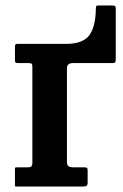

<svg xmlns="http://www.w3.org/2000/svg" viewBox="-20 -680 449 700"><path d="M83.5 -450H46.5Q39.5 -450 37 -451.8Q34.5 -453.5 34.5 -461V-510.5Q34.5 -520 42 -520H220.5Q281 -520 304.8 -550.5Q328.5 -581 329.5 -648Q329.5 -655 330.8 -657.5Q332 -660 339.5 -660H388Q395 -660 398.5 -658.5Q402 -657 402 -650V-464.5Q402 -456.5 400 -453.2Q398 -450 390 -450H246Q224 -450 224 -431.5V-90Q224 -78 229.5 -74Q235 -70 248 -70H285.5Q292.5 -70 296 -68.5Q299.5 -67 299.5 -60V-15Q299.5 -5.5 295.8 -2.8Q292 0 283 0H42Q34.5 0 34.5 -1.2Q34.5 -2.5 34.5 -10V-61Q34.5 -67.5 35.2 -68.8Q36 -70 43 -70H84.5Q98 -70 98 -85V-435Q98 -445 95.5 -447.5Q93 -450 83.5 -450Z"/></svg>

Font: Besley* Narrow Semi
Style: Regular
Weight: 600
Width: 4
Designer: Owen Earl
Foundry: indestructible type*
Version: Version 3.000; ttfautohint (v1.8.3)